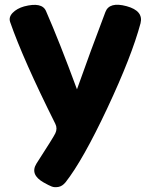

<svg xmlns="http://www.w3.org/2000/svg" viewBox="-20 -521 631 805"><path d="M302.7 -146.5Q358.4 -303.7 421.9 -470.7Q438.5 -514.6 510.7 -495.1Q582 -475.6 569.3 -423.8Q532.2 -285.2 429.7 -66.9Q327.1 151.4 254.9 243.2Q241.2 259.8 225.1 262.7Q209 265.6 197.3 261.2Q185.5 256.8 163.1 244.1Q104.5 210.9 132.8 165Q204.1 54.7 211.9 38.1Q221.7 17.6 211.9 -2Q77.1 -271.5 22.5 -428.7Q15.6 -449.2 33.2 -467.3Q50.8 -485.4 81.1 -494.1Q156.2 -513.7 172.9 -474.6Q228.5 -347.7 302.7 -146.5Z"/></svg>

Font: Gen Jyuu GothicX Heavy
Style: Bold
Weight: 900
Designer: [Source Han Sans]
Ryoko NISHIZUKA  (kana & ideographs); Paul D. Hunt (Latin, Greek & Cyrillic); Wenlong ZHANG  (bopomofo
Version: Version 1.002.20150607